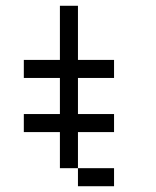

<svg xmlns="http://www.w3.org/2000/svg" viewBox="-20 -645 540 665"><path d="M250 -437.5H375V-375H250V-250H375V-187.5H250V-62.5H187.5V-187.5H62.5V-250H187.5V-375H62.5V-437.5H187.5V-625H250ZM250 -62.5H375V0H250Z"/></svg>

Font: ChillBitmapSE 16px
Style: Regular
Weight: 400
Designer: Designed by Warren2060
Foundry: ChillType
Version: Version 1.000